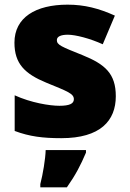

<svg xmlns="http://www.w3.org/2000/svg" viewBox="-20 -583 557 824"><path d="M477 -170C477 -267 431 -307 335 -346C243 -383 224 -390 224 -411C224 -426 241 -434 271 -434C304 -434 366 -418 421 -393L473 -516C404 -547 343 -563 270 -563C133 -563 42 -508 42 -400C42 -309 87 -266 179 -228C272 -190 297 -181 297 -157C297 -138 278 -129 235 -129C193 -129 113 -142 43 -174V-21C107 3 164 10 243 10C411 10 477 -65 477 -170ZM349 72V61H176C175 99 164 165 153 207V221H267C305 167 326 126 349 72Z"/></svg>

Font: Noto Sans Sinhala Black
Style: Regular
Weight: 900
Designer: Jelle Bosma - Monotype Design Team
Foundry: Monotype Imaging Inc.
Version: Version 2.006